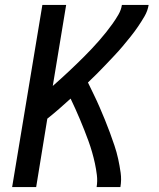

<svg xmlns="http://www.w3.org/2000/svg" viewBox="-20 -755 640 775"><path d="M29 0 151 -735H247L193 -408Q210 -423 226 -437.5Q242 -452 258 -467Q274 -482 289.5 -497Q305 -512 320.5 -527.5Q336 -543 351 -559Q366 -575 380.5 -591.5Q395 -608 408.5 -625Q422 -642 434.5 -659.5Q447 -677 458 -696Q469 -715 472 -735H580Q576 -711 563.5 -689.5Q551 -668 537 -647.5Q523 -627 507 -607Q491 -587 475 -568Q459 -549 441.5 -530.5Q424 -512 406.5 -493.5Q389 -475 371.5 -457.5Q354 -440 335 -422Q347 -397 359 -372.5Q371 -348 382 -322.5Q393 -297 403.5 -271.5Q414 -246 423.5 -220Q433 -194 442 -167.5Q451 -141 457 -113.5Q463 -86 467 -57.5Q471 -29 466 0H370Q374 -24 371 -48.5Q368 -73 363 -96Q358 -119 351.5 -141.5Q345 -164 337 -186Q329 -208 320.5 -229.5Q312 -251 303 -272.5Q294 -294 284.5 -315Q275 -336 265 -357Q242 -336 218.5 -315.5Q195 -295 171 -276L126 0Z"/></svg>

Font: Iosevka Curly Medium Extended
Style: Italic
Weight: 500
Width: 7
Italic angle: -9°
Monospace: yes
Designer: Belleve Invis
Foundry: Belleve Invis
Version: Version 11.1.0; ttfautohint (v1.8.3)